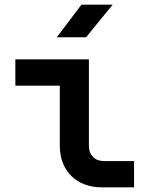

<svg xmlns="http://www.w3.org/2000/svg" viewBox="-20 -805 640 825"><path d="M350 -645 464 -785H330L224 -645ZM556 0V-113H426C387 -113 362 -139 362 -178V-550H46V-437H237V-178C237 -71 309 0 417 0Z"/></svg>

Font: Tekne LDO
Style: Bold
Weight: 700
Monospace: yes
Designer: Alessio Laiso, Mario Rullo, Paolo Rosset
Foundry: Alessio Laiso
Version: Version 1.000;hotconv 1.0.109;makeotfexe 2.5.65596